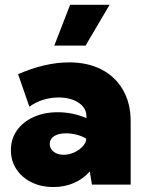

<svg xmlns="http://www.w3.org/2000/svg" viewBox="-20 -752 591 782"><path d="M512.2 0H354.5L345.7 -53.7Q318.8 -22.9 280.8 -6.6Q242.7 9.8 197.8 9.8Q147.5 9.8 108.4 -9.5Q69.3 -28.8 46.9 -62.7Q24.4 -96.7 24.4 -140.1Q24.4 -186 48.8 -220.7Q73.2 -255.4 116.5 -275.1Q159.7 -294.9 215.3 -294.9Q245.6 -294.9 274.9 -288.8Q304.2 -282.7 332 -271V-278.8Q332 -301.3 317.6 -318.4Q303.2 -335.4 277.6 -345.2Q252 -355 219.2 -355Q186 -355 155 -345.2Q124 -335.4 99.6 -317.4L53.7 -449.7Q107.4 -473.6 160.2 -485.8Q212.9 -498 261.2 -498Q337.9 -498 394.3 -468.5Q450.7 -439 481.4 -385Q512.2 -331.1 512.2 -257.8ZM239.3 -121.6Q261.2 -121.6 282.5 -131.3Q303.7 -141.1 317.4 -156.2Q331.1 -171.4 331.1 -187V-187.5Q313.5 -197.8 292 -203.4Q270.5 -209 249 -209Q218.3 -209 200.4 -197.5Q182.6 -186 182.6 -166Q182.6 -153.3 189.9 -143.1Q197.3 -132.8 210.2 -127.2Q223.1 -121.6 239.3 -121.6ZM328.6 -566.4H201.2L265.6 -732.4H426.3Z"/></svg>

Font: Kumbh Sans Black
Style: Regular
Weight: 900
Version: Version 1.005